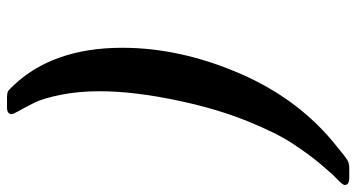

<svg xmlns="http://www.w3.org/2000/svg" viewBox="-260 -530 1040 561"><g transform="rotate(90 260.5 -250.0)"><path d="M120.1 -86.9Q120.1 -256.8 196 -431.9Q272 -606.9 411.1 -715.8Q439.9 -739.7 449 -744.9Q458 -750 472.2 -750H500Q521 -750 521 -736.8Q521 -731 503.9 -714.6Q486.8 -698.2 459 -665Q431.2 -631.8 399.7 -584Q368.2 -536.1 334 -451.2Q299.8 -366.2 276.9 -261.2Q247.1 -125 247.1 -21Q247.1 42 257.6 93.5Q268.1 145 280.5 169.9Q293 194.8 303.5 213.4Q314 231.9 314 235.8Q314 250 294.9 250H265.1Q253.9 250 248.5 247.6Q243.2 245.1 232.9 233.9Q120.1 117.2 120.1 -86.9Z"/></g></svg>

Font: CMU Sans Serif
Style: BoldOblique
Weight: 700
Italic angle: -12°
Version: Version 0.7.0